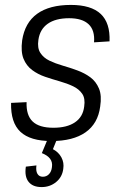

<svg xmlns="http://www.w3.org/2000/svg" viewBox="-20 -567 491 780"><path d="M189 6Q103 6 63 -31.5Q23 -69 25 -149L88 -152Q86 -99 112.5 -73.5Q139 -48 197 -48Q252 -48 284.5 -70Q317 -92 322 -134Q327 -167 314 -186Q301 -205 277 -216.5Q253 -228 223 -236.5Q193 -245 163.5 -255Q134 -265 110.5 -282.5Q87 -300 75.5 -328.5Q64 -357 70 -403Q81 -475 131 -511Q181 -547 268 -547Q350 -547 389 -510.5Q428 -474 425 -399L362 -395Q366 -444 340 -468.5Q314 -493 261 -493Q206 -493 174 -470.5Q142 -448 136 -405Q131 -372 144 -352Q157 -332 181 -320.5Q205 -309 234.5 -300.5Q264 -292 294 -281Q324 -270 347 -253Q370 -236 382 -207.5Q394 -179 387 -134Q378 -65 327.5 -29.5Q277 6 189 6ZM149 193Q113 193 96 171.5Q79 150 85 110L128 105Q125 127 132 139Q139 151 154 151Q169 151 179 140.5Q189 130 191 112Q194 92 183.5 78Q173 64 150 55L172 2H210L195 39Q218 51 229.5 72.5Q241 94 237 119Q233 152 208 172.5Q183 193 149 193Z"/></svg>

Font: Pathway Extreme SemiCondensed ExtraLight
Style: Italic
Weight: 250
Width: 4
Italic angle: -8°
Version: Version 1.001;gftools[0.9.26]